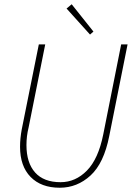

<svg xmlns="http://www.w3.org/2000/svg" viewBox="-20 -868 640 900"><path d="M260 12Q173 12 123.5 -38.5Q74 -89 74 -180Q74 -219 82 -262L162 -660H192L114 -270Q104 -230 104 -188Q104 -105 144.5 -59.5Q185 -14 264 -14Q334 -14 387.5 -68.5Q441 -123 464 -238L548 -660H578L492 -230Q467 -103 404.5 -45.5Q342 12 260 12ZM402 -706 292 -828 316 -848 418 -720Z"/></svg>

Font: TypoPRO Source Code Pro
Style: Italic
Weight: 200
Italic angle: -11°
Monospace: yes
Designer: Paul D. Hunt, Teo Tuominen
Foundry: Adobe Systems Incorporated
Version: Version 1.030;PS 1.0;hotconv 1.0.84;makeotf.lib2.5.63406